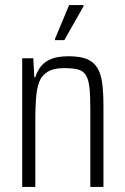

<svg xmlns="http://www.w3.org/2000/svg" viewBox="-20 -741 496 761"><path d="M68 0V-510H112L116 -435H120Q128 -461 143.5 -479.5Q159 -498 185 -508Q211 -518 252 -518Q297 -518 324 -507Q351 -496 365.5 -472.5Q380 -449 385 -411.5Q390 -374 390 -322V0H338V-308Q338 -362 334.5 -394Q331 -426 320.5 -443Q310 -460 289.5 -465.5Q269 -471 234 -471Q192 -471 168 -456Q144 -441 134.5 -413.5Q125 -386 122.5 -348Q120 -310 120 -265V0ZM198 -582V-587L254 -721H311V-716L235 -582Z"/></svg>

Font: Saira Condensed Light
Style: Regular
Weight: 300
Width: 3
Designer: Hector Gatti with collaboration of the Omnibus-Type team
Foundry: Omnibus-Type
Version: Version 1.101